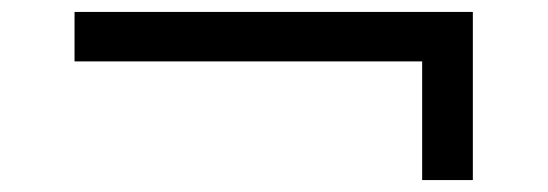

<svg xmlns="http://www.w3.org/2000/svg" viewBox="-20 -419 919 322"><path d="M688 -117V-340L707 -316H105V-399H773V-117Z"/></svg>

Font: Lexend Peta Light
Style: Regular
Weight: 300
Version: Version 1.007